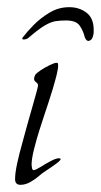

<svg xmlns="http://www.w3.org/2000/svg" viewBox="-20 -508 281 535"><path d="M173 -488Q200 -488 220 -473.5Q240 -459 241 -428Q241 -423 241 -418.5Q241 -414 240 -411Q238 -401 234 -397.5Q230 -394 226 -394Q220 -394 216 -405Q212 -422 202 -436.5Q192 -451 164 -451Q148 -451 135 -449Q122 -447 105.5 -437.5Q89 -428 61 -404Q55 -398 46 -398Q38 -398 46 -407Q55 -419 73.5 -438Q92 -457 117.5 -472.5Q143 -488 173 -488ZM37 7Q22 7 22 -9Q22 -26 28 -53.5Q34 -81 42 -109Q50 -137 54 -153Q55 -157 60 -174.5Q65 -192 71 -213Q77 -234 81.5 -250.5Q86 -267 86 -270Q86 -275 80.5 -279Q75 -283 75 -288Q75 -291 76 -294Q77 -297 78 -299Q81 -304 93 -312Q105 -320 118.5 -326.5Q132 -333 137 -333Q140 -333 141 -332Q142 -330 142 -325Q142 -316 137.5 -298Q133 -280 126.5 -258.5Q120 -237 114 -219Q108 -201 105 -192Q100 -177 91 -149Q82 -121 75 -93Q68 -65 68 -49Q68 -47 69 -40.5Q70 -34 74 -34Q79 -34 92.5 -42.5Q106 -51 121 -59Q136 -67 144 -67Q148 -67 149 -65Q149 -61 136 -51.5Q123 -42 108.5 -32.5Q94 -23 89 -18Q79 -9 65 -1Q51 7 37 7Z"/></svg>

Font: Moon Dance
Style: Regular
Weight: 400
Designer: Robert E. Leuschke
Foundry: Robert E. Leuschke
Version: Version 1.010; ttfautohint (v1.8.3)